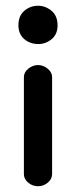

<svg xmlns="http://www.w3.org/2000/svg" viewBox="-20 -632 264 667"><path d="M63 -27V-364Q63 -381 78.5 -393.5Q94 -406 112 -406Q130 -406 145.5 -393.5Q161 -381 161 -364V-27Q161 -10 146 2.5Q131 15 112 15Q93 15 78 2.5Q63 -10 63 -27ZM113 -479Q84 -479 64 -496.5Q44 -514 44 -544Q44 -577 64.5 -594.5Q85 -612 112 -612Q138 -612 159 -594.5Q180 -577 180 -544Q180 -513 159.5 -496Q139 -479 113 -479Z"/></svg>

Font: Hoogli
Style: Bold
Weight: 700
Designer: Anand Singh Naorem
Foundry: Brand New Type
Version: Version 1.00 b007